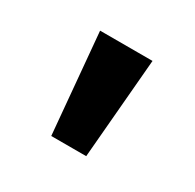

<svg xmlns="http://www.w3.org/2000/svg" viewBox="-65 -700 358 352"><g transform="rotate(30 114.0 -524.0)"><path d="M77 -418 58 -630H169L151 -418Z"/></g></svg>

Font: Alumni Sans Thin ExtraBold
Style: Regular
Weight: 800
Version: Version 1.018